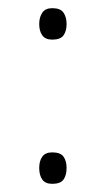

<svg xmlns="http://www.w3.org/2000/svg" viewBox="-20 -534 259 470"><path d="M76 -475Q76 -492 83.5 -503Q91 -514 108 -514Q128 -514 135.5 -503Q143 -492 143 -475Q143 -458 135.5 -447.5Q128 -437 108 -437Q91 -437 83.5 -447.5Q76 -458 76 -475ZM76 -123Q76 -140 83.5 -150.5Q91 -161 108 -161Q128 -161 135.5 -150.5Q143 -140 143 -123Q143 -105 135.5 -94.5Q128 -84 108 -84Q91 -84 83.5 -94.5Q76 -105 76 -123Z"/></svg>

Font: Noto Sans Telugu UI ExtraLight
Style: Regular
Weight: 200
Designer: Jelle Bosma - Monotype Design Team
Foundry: Monotype Imaging Inc.
Version: Version 2.005; ttfautohint (v1.8.4.7-5d5b)